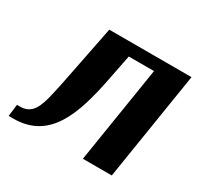

<svg xmlns="http://www.w3.org/2000/svg" viewBox="-119 -669 837 811"><g transform="rotate(30 299.0 -264.0)"><path d="M18 -58 11 0H34C208 0 262 -152 300 -345L325 -471H448L373 0H514L598 -528H197L146 -271C139 -232 131 -199 125 -172C110 -107 93 -58 33 -58Z"/></g></svg>

Font: Aerodynamic
Style: Obl
Weight: 500
Designer: Google
Version: Version 2.000980; 2014